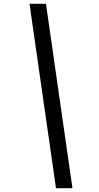

<svg xmlns="http://www.w3.org/2000/svg" viewBox="-20 -844 525 1015"><path d="M363 151H276L136 -824H223Z"/></svg>

Font: Be Vietnam Pro
Style: Italic
Weight: 400
Italic angle: -12°
Designer: Lam Bao, Tony Le, Vietanh Nguyen
Foundry: Yellow Type Foundry
Version: Version 1.002; ttfautohint (v1.8.3)